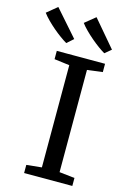

<svg xmlns="http://www.w3.org/2000/svg" viewBox="-227 -1061 745 1128"><g transform="rotate(15 146.0 -497.5)"><path d="M132.1 -59V-680.7L39.5 -692.5V-743H333V-692.5L239.7 -680.7V-58.9L333 -48.5V0H39.8V-49.5ZM213.9 -994.6 350.8 -833.5 312.7 -801.9H311.9Q294.6 -812.1 272.8 -827.9Q251 -843.8 228.3 -863.1Q205.6 -882.4 185.1 -902.8Q164.6 -923.1 150 -942.6ZM-18.5 -994.4 120.5 -836.4 81.6 -801.9H80.7Q63.3 -811.9 41.4 -827.8Q19.5 -843.6 -3.3 -863Q-26 -882.4 -46.4 -902.8Q-66.8 -923.3 -81.3 -942.7Z"/></g></svg>

Font: Merriweather 7pt Light
Style: Regular
Weight: 300
Designer: Eben Sorkin
Foundry: Eben Sorkin
Version: Version 2.200;gftools[0.9.31]